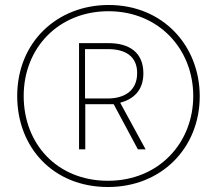

<svg xmlns="http://www.w3.org/2000/svg" viewBox="-20 -742 871 770"><path d="M413 8C628 8 781 -149 781 -356C781 -557 635 -722 416 -722C209 -722 49 -573 49 -357C49 -150 194 8 413 8ZM413 -17C208 -17 75 -166 75 -357C75 -552 217 -697 415 -697C617 -697 755 -545 755 -357C755 -169 617 -17 413 -17ZM297 -143H322V-324H436L533 -143H564L462 -330C514 -344 555 -378 555 -448C555 -533 497 -569 415 -569H297ZM411 -347H321V-545H413C482 -545 530 -517 530 -449C530 -377 478 -347 411 -347Z"/></svg>

Font: Noto Sans Thai Cond Thin
Style: Regular
Weight: 100
Width: 3
Designer: Monotype Design Team
Foundry: Monotype Imaging Inc.
Version: Version 2.002